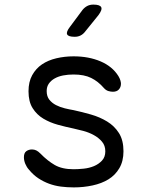

<svg xmlns="http://www.w3.org/2000/svg" viewBox="-20 -805 640 835"><path d="M301 10Q272 10 245 6.5Q218 3 193.5 -6Q169 -15 147 -29.5Q125 -44 106 -67Q96 -78 90 -92.5Q84 -107 84 -121Q84 -140 94.5 -147.5Q105 -155 119 -155Q129 -155 137.5 -151Q146 -147 156 -137Q186 -106 218 -87.5Q250 -69 300 -69Q320 -69 344 -71.5Q368 -74 388.5 -82.5Q409 -91 423.5 -106.5Q438 -122 438 -147Q438 -172 423.5 -189Q409 -206 388 -217.5Q367 -229 343 -235.5Q319 -242 300 -246Q266 -253 231.5 -262.5Q197 -272 168.5 -289Q140 -306 122 -334.5Q104 -363 104 -408Q104 -449 120 -478Q136 -507 162.5 -525Q189 -543 225 -551.5Q261 -560 300 -560Q366 -560 417.5 -538Q469 -516 495 -474Q501 -464 503.5 -455.5Q506 -447 506 -441Q506 -426 497 -416Q488 -406 471 -406Q462 -406 451.5 -409Q441 -412 432 -422Q407 -451 376.5 -466Q346 -481 300 -481Q276 -481 255 -477Q234 -473 218 -464Q202 -455 192.5 -441.5Q183 -428 183 -409Q183 -386 194.5 -371.5Q206 -357 223.5 -348Q241 -339 261.5 -334Q282 -329 300 -326Q337 -318 375.5 -307Q414 -296 446 -276.5Q478 -257 497.5 -226Q517 -195 517 -147Q517 -104 499 -73.5Q481 -43 451.5 -25Q422 -7 382.5 1.5Q343 10 301 10ZM305 -645Q277 -645 272 -655.5Q267 -666 284 -688L339 -762Q348 -773 359.5 -779Q371 -785 386 -785Q414 -785 420 -774Q426 -763 408 -739L349 -666Q341 -656 330 -650.5Q319 -645 305 -645Z"/></svg>

Font: Maple Mono NL Light
Style: Regular
Weight: 300
Monospace: yes
Designer: subframe7536
Version: Version 7.000